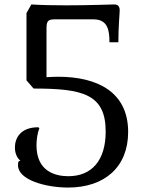

<svg xmlns="http://www.w3.org/2000/svg" viewBox="-20 -829 646 863"><path d="M242 -484C223 -484 206 -483 189 -482V-697C189 -730 192 -742 224 -742H400C464 -742 472 -694 472 -639H512C512 -711 518 -767 518 -783C518 -809 500 -809 492 -809C486 -809 375 -805 276 -805C226 -805 166 -806 121 -809L99 -770V-468L131 -431C350 -431 455 -407 455 -238C455 -106 391 -37 287 -37C232 -37 144 -56 144 -176C144 -201 148 -230 157 -253L152 -257C71 -257 47 -207 47 -166C47 -131 64 -112 72 -107C61 -105 61 -98 61 -86C61 -20 186 14 286 14C450 14 556 -78 556 -236C556 -418 414 -484 242 -484Z"/></svg>

Font: Milonga
Style: Regular
Weight: 400
Designer: Pablo Impallari, Brenda Gallo, Rodrigo Fuenzalida
Foundry: Pablo Impallari, Brenda Gallo, Rodrigo Fuenzalida
Version: Version 1.000